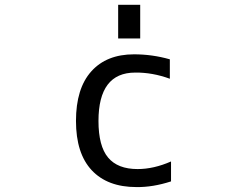

<svg xmlns="http://www.w3.org/2000/svg" viewBox="-20 -759 1040 791"><path d="M466.8 -600.6V-739.3H557.6V-600.6ZM385.7 -260.7Q385.7 -157.2 425.3 -109.9Q464.8 -62.5 546.9 -62.5Q613.3 -62.5 684.6 -93.8V-11.7Q609.4 12.7 542 11.7Q422.9 11.7 357.9 -57.6Q293 -127 293 -260.7Q293 -394.5 356 -464.8Q418.9 -535.2 532.2 -535.2Q607.4 -535.2 679.7 -514.6V-434.6Q607.4 -460.9 537.1 -460Q385.7 -460 385.7 -260.7Z"/></svg>

Font: Gen Shin Gothic Monospace Regular
Style: Regular
Weight: 400
Designer: [Source Han Sans]
Ryoko NISHIZUKA  (kana & ideographs); Paul D. Hunt (Latin, Greek & Cyrillic); Wenlong ZHANG  (bopomofo
Version: Version 1.002.20150607